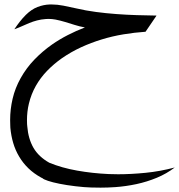

<svg xmlns="http://www.w3.org/2000/svg" viewBox="-20 -424 811 869"><path d="M44.9 -291.5Q56.6 -309.1 69.3 -325.4Q82 -341.8 97.2 -356.9Q122.6 -381.8 149.7 -392.3Q176.8 -402.8 205.6 -403.8H213.9Q238.8 -403.8 266.8 -398.4Q294.9 -393.1 326.7 -385.7Q368.2 -376 414.1 -369.9Q460 -363.8 506.6 -360.4Q553.2 -356.9 599.4 -355.5Q645.5 -354 688.5 -353.5L638.7 -280.3Q588.9 -276.9 538.8 -268.6Q488.8 -260.3 440.7 -245.6Q392.6 -231 346.9 -210Q301.3 -189 259.8 -160.2Q223.1 -134.3 193.1 -103.3Q163.1 -72.3 142.1 -35.2Q121.1 2 110.8 44.9Q102.1 80.6 102.1 119.6Q102.1 128.4 102.5 137.7L103.5 148.4Q107.9 204.1 131.8 245.6Q155.8 286.1 203.1 312.5Q259.8 335.9 328.9 348.1Q397.9 360.4 472.2 363.8Q493.7 364.7 515.1 364.7Q571.8 364.7 638.4 358.2Q705.1 351.6 771 334Q733.9 362.3 689.7 380.6Q645.5 398.9 597.9 409.2Q550.3 419.4 502 422.9Q467.8 425.3 435.1 425.3Q421.4 425.3 391.6 424.6Q361.8 423.8 321.3 418.9Q280.8 414.1 249.3 407.7Q217.8 401.4 197.3 394.5Q176.8 387.7 171.9 382.3L167.5 380.4Q133.3 361.8 108.4 337.6Q83.5 313.5 66.4 284.2Q49.3 255.4 39.8 223.1Q30.3 190.9 26.9 154.8L26.4 141.1Q25.9 129.9 25.9 118.7Q25.9 70.8 37.1 22.7Q48.3 -25.4 73.7 -70.8Q99.1 -116.2 135.5 -154.1Q171.9 -191.9 215.8 -222.7Q249.5 -246.1 287.1 -265.4Q324.7 -284.7 364.3 -299.8Q339.8 -304.2 317.6 -311.3Q295.4 -318.4 274.2 -324.7Q252.9 -331.1 231.4 -335.4Q215.8 -338.4 199.7 -338.4Q193.8 -338.4 187.5 -337.9Q166 -336.4 147.7 -331.5Q129.4 -326.7 112.5 -319.8Q95.7 -313 79.3 -305.4Q63 -297.9 44.9 -291.5Z"/></svg>

Font: Dima Niloofar
Style: Regular
Weight: 400
Designer: R.Balvardi
Foundry: Dima Software Group
Version: Version 3.00;November 13, 2018;FontCreator 11.5.0.2427 64-bi